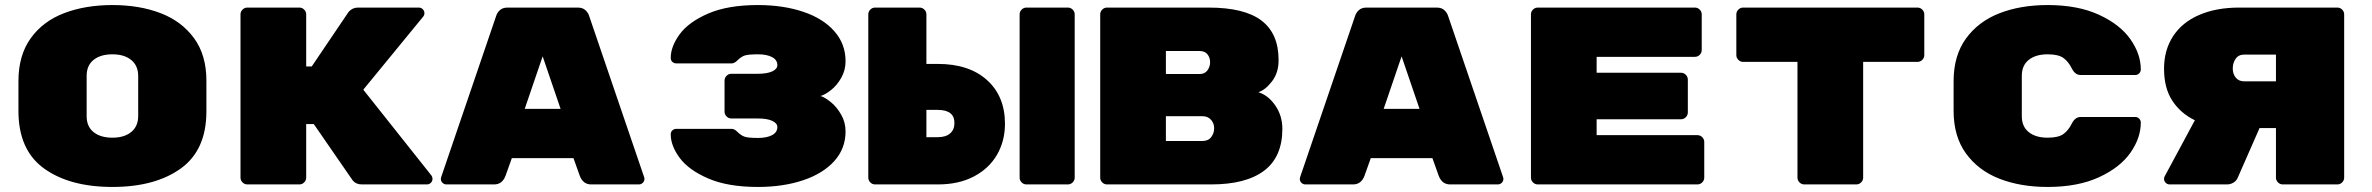

<svg xmlns="http://www.w3.org/2000/svg" viewBox="-20 -730 9390 760"><path d="M425 10Q256 10 154.5 -63Q53 -136 53 -291V-409Q53 -511 101.5 -578.5Q150 -646 234 -678Q318 -710 425 -710Q532 -710 615.5 -678Q699 -646 748 -579Q797 -512 797 -411V-289Q797 -136 695.5 -63Q594 10 425 10ZM425 -185Q472 -185 499.5 -207.5Q527 -230 527 -271V-429Q527 -470 499.5 -492.5Q472 -515 425 -515Q378 -515 350.5 -493Q323 -471 323 -430V-270Q323 -229 350.5 -207Q378 -185 425 -185Z M1692 -22Q1692 -13 1685.5 -6.5Q1679 0 1670 0H1412Q1389 0 1376 -16L1222 -239H1192V-27Q1192 -16 1184 -8Q1176 0 1165 0H959Q948 0 940 -8Q932 -16 932 -27V-673Q932 -684 940 -692Q948 -700 959 -700H1165Q1176 -700 1184 -692Q1192 -684 1192 -673V-467H1214L1360 -683Q1375 -700 1397 -700H1638Q1647 -700 1653.5 -693.5Q1660 -687 1660 -678Q1660 -670 1655 -664L1418 -375L1688 -35Q1692 -29 1692 -22Z M1981 -34Q1968 0 1936 0H1747Q1738 0 1731.5 -6.5Q1725 -13 1725 -22L1726 -28L1944 -667Q1948 -680 1959 -690Q1970 -700 1989 -700H2267Q2286 -700 2297 -690Q2308 -680 2312 -667L2530 -28L2531 -22Q2531 -13 2524.5 -6.5Q2518 0 2509 0H2320Q2288 0 2275 -34L2250 -104H2006ZM2128 -507 2057 -299H2199Z M3327 -210Q3327 -142 3282.5 -92.5Q3238 -43 3159 -16.5Q3080 10 2980 10Q2861 10 2783.5 -23.5Q2706 -57 2670.5 -105Q2635 -153 2635 -198Q2635 -208 2641.5 -214Q2648 -220 2657 -220H2876Q2887 -220 2899 -208Q2913 -194 2927 -189Q2941 -184 2981 -184Q3015 -184 3036 -195Q3057 -206 3057 -227Q3057 -242 3037 -251.5Q3017 -261 2980 -261H2875Q2864 -261 2856 -269Q2848 -277 2848 -288V-411Q2848 -422 2856 -430Q2864 -438 2875 -438H2980Q3017 -438 3037 -447.5Q3057 -457 3057 -472Q3057 -493 3036 -504Q3015 -515 2981 -515Q2941 -515 2927 -510Q2913 -505 2899 -491Q2887 -479 2876 -479H2657Q2648 -479 2641.5 -485Q2635 -491 2635 -501Q2635 -546 2670.5 -594.5Q2706 -643 2783.5 -676.5Q2861 -710 2980 -710Q3080 -710 3159 -683.5Q3238 -657 3282.5 -606.5Q3327 -556 3327 -488Q3327 -452 3310 -422Q3293 -392 3269.5 -373.5Q3246 -355 3228 -350Q3245 -345 3268.5 -326Q3292 -307 3309.5 -276.5Q3327 -246 3327 -210Z M3692 -477Q3816 -477 3887 -413Q3958 -349 3958 -240Q3958 -172 3926.5 -117.5Q3895 -63 3835 -31.5Q3775 0 3693 0H3444Q3433 0 3425 -8Q3417 -16 3417 -27V-673Q3417 -684 3425 -692Q3433 -700 3444 -700H3620Q3631 -700 3639 -692Q3647 -684 3647 -673V-477ZM4016 -27V-673Q4016 -684 4024 -692Q4032 -700 4043 -700H4207Q4218 -700 4226 -692Q4234 -684 4234 -673V-27Q4234 -16 4226 -8Q4218 0 4207 0H4043Q4032 0 4024 -8Q4016 -16 4016 -27ZM3692 -187Q3724 -187 3741 -202Q3758 -217 3758 -243Q3758 -295 3692 -295H3647V-187Z M5056 -220Q5056 -109 4984 -54.5Q4912 0 4774 0H4362Q4351 0 4343 -8Q4335 -16 4335 -27V-673Q4335 -684 4343 -692Q4351 -700 4362 -700H4764Q4906 -700 4973.5 -648.5Q5041 -597 5041 -493V-490Q5041 -442 5015 -408Q4989 -374 4961 -365Q5000 -353 5028 -312.5Q5056 -272 5056 -220ZM4729 -528H4595V-437H4729Q4749 -437 4759.5 -451.5Q4770 -466 4770 -484Q4770 -502 4759.5 -515Q4749 -528 4729 -528ZM4740 -172Q4763 -172 4774.5 -187.5Q4786 -203 4786 -222V-223Q4786 -242 4773.5 -256Q4761 -270 4740 -270H4595V-172Z M5381 -34Q5368 0 5336 0H5147Q5138 0 5131.5 -6.5Q5125 -13 5125 -22L5126 -28L5344 -667Q5348 -680 5359 -690Q5370 -700 5389 -700H5667Q5686 -700 5697 -690Q5708 -680 5712 -667L5930 -28L5931 -22Q5931 -13 5924.5 -6.5Q5918 0 5909 0H5720Q5688 0 5675 -34L5650 -104H5406ZM5528 -507 5457 -299H5599Z M6726 -168V-27Q6726 -16 6718 -8Q6710 0 6699 0H6067Q6056 0 6048 -8Q6040 -16 6040 -27V-673Q6040 -684 6048 -692Q6056 -700 6067 -700H6689Q6700 -700 6708 -692Q6716 -684 6716 -673V-532Q6716 -521 6708 -513Q6700 -505 6689 -505H6300V-442H6634Q6645 -442 6653 -434Q6661 -426 6661 -415V-285Q6661 -274 6653 -266Q6645 -258 6634 -258H6300V-195H6699Q6710 -195 6718 -187Q6726 -179 6726 -168Z M7597 -673V-512Q7597 -501 7589 -493Q7581 -485 7570 -485H7355V-27Q7355 -16 7347 -8Q7339 0 7328 0H7122Q7111 0 7103 -8Q7095 -16 7095 -27V-485H6880Q6869 -485 6861 -493Q6853 -501 6853 -512V-673Q6853 -684 6861 -692Q6869 -700 6880 -700H7570Q7581 -700 7589 -692Q7597 -684 7597 -673Z M8085 -185Q8127 -185 8147 -199Q8167 -213 8181 -241Q8194 -267 8216 -267H8432Q8441 -267 8447.5 -260.5Q8454 -254 8454 -245Q8454 -184 8413 -125.5Q8372 -67 8288.5 -28.5Q8205 10 8085 10Q7978 10 7894.5 -22.5Q7811 -55 7762 -122.5Q7713 -190 7713 -291V-409Q7713 -510 7762 -577.5Q7811 -645 7894.5 -677.5Q7978 -710 8085 -710Q8205 -710 8288.5 -671.5Q8372 -633 8413 -574.5Q8454 -516 8454 -455Q8454 -446 8447.5 -439.5Q8441 -433 8432 -433H8216Q8194 -433 8181 -459Q8167 -487 8147 -501Q8127 -515 8085 -515Q8038 -515 8010.5 -493Q7983 -471 7983 -430V-270Q7983 -229 8010.5 -207Q8038 -185 8085 -185Z M9259 -673V-27Q9259 -16 9251 -8Q9243 0 9232 0H9016Q9005 0 8997 -8Q8989 -16 8989 -27V-223H8924L8837 -25Q8832 -14 8820.5 -7Q8809 0 8795 0H8568Q8559 0 8552.5 -6.5Q8546 -13 8546 -22Q8546 -27 8548 -31L8668 -254Q8612 -281 8579 -331Q8546 -381 8546 -458Q8546 -532 8582 -587Q8618 -642 8685.5 -671Q8753 -700 8843 -700H9232Q9243 -700 9251 -692Q9259 -684 9259 -673ZM8989 -514H8864Q8841 -514 8829.5 -497.5Q8818 -481 8818 -459Q8818 -437 8830 -422.5Q8842 -408 8864 -408H8989Z"/></svg>

Font: Rubik Mono One
Style: Regular
Weight: 400
Designer: Hubert and Fischer with Elvire Volk Leonovitch (Cyrillic Expansion: Cyreal)
Foundry: Hubert and Fischer with Elvire Volk Leonovitch
Version: Version 2.000